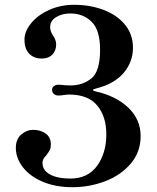

<svg xmlns="http://www.w3.org/2000/svg" viewBox="-20 -767 655 800"><path d="M367 -392Q367 -389 379 -386Q464 -367 515 -318Q566 -269 566 -200Q566 -134 525 -85.5Q484 -37 418.5 -12Q353 13 281 13Q212 13 158.5 -9.5Q105 -32 75.5 -70Q46 -108 46 -151Q46 -187 68.5 -206.5Q91 -226 118 -226Q149 -226 170.5 -210.5Q192 -195 192 -164Q192 -151 187.5 -142Q183 -133 173 -120Q157 -104 157 -89Q157 -57 188.5 -40Q220 -23 273 -23Q346 -23 384.5 -76Q423 -129 423 -207Q423 -282 385 -327.5Q347 -373 268 -373Q259 -373 246 -371Q233 -369 223 -369Q212 -369 204.5 -375.5Q197 -382 197 -393Q197 -402 204.5 -408Q212 -414 223 -414Q233 -414 249 -412L274 -411Q324 -411 360.5 -440Q397 -469 397 -560Q397 -642 361.5 -676.5Q326 -711 273 -711Q240 -711 214.5 -696Q189 -681 189 -653Q189 -637 201 -619Q214 -600 214 -582Q214 -556 198 -539.5Q182 -523 154 -523Q121 -523 101.5 -543.5Q82 -564 82 -602Q82 -636 109.5 -670Q137 -704 184.5 -725.5Q232 -747 289 -747Q355 -747 411 -726Q467 -705 500.5 -664.5Q534 -624 534 -568Q534 -509 495 -463Q456 -417 379 -398Q367 -395 367 -392Z"/></svg>

Font: Shippori Mincho B1
Style: Bold
Weight: 700
Designer: FONTDASU
Foundry: FONTDASU / Google Inc. / but / Adobe
Version: Version 3.110; ttfautohint (v1.8.3)